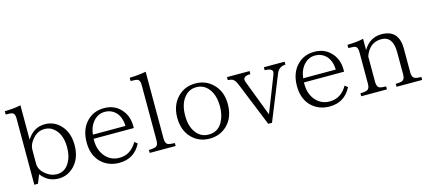

<svg xmlns="http://www.w3.org/2000/svg" viewBox="-57 -1228 3873 1740"><g transform="rotate(-15 1880.0 -358.5)"><path d="M166 -407.2Q227.1 -507.3 334 -507.3Q417 -507.3 476.1 -448.2Q546.9 -377.4 546.9 -255.4Q546.9 -132.3 475.1 -60.1Q414.1 1 332 1Q228 1 168 -83L135.3 -2H101.1V-623Q101.1 -668.9 79.1 -677.7Q64 -684.1 15.1 -684.1V-714.8Q100.1 -716.3 166 -730ZM166 -312V-182.1Q166 -119.6 231 -73.2Q275.4 -41 325.2 -41Q400.9 -41 442.9 -113.3Q476.1 -168.5 476.1 -252.9Q476.1 -366.2 418 -424.3Q376 -466.3 320.3 -466.3Q246.6 -466.3 196.8 -397Q166 -356 166 -312Z M1105 -265.1H728V-248Q728 -149.9 788.1 -87.9Q838.4 -38.1 910.2 -38.1Q1017.6 -38.1 1076.2 -142.1L1103 -121.1Q1039.1 5.9 898.4 5.9Q794.4 5.9 726.1 -62Q658.2 -131.8 658.2 -249Q658.2 -373 730 -445.3Q792.5 -509.3 889.2 -509.3Q982.9 -509.3 1041 -449.2Q1105 -385.3 1105 -283.2ZM1037.1 -303.2Q1034.2 -389.2 987.3 -436Q946.8 -475.1 888.2 -475.1Q818.4 -475.1 772 -414.1Q738.8 -370.6 731.4 -303.2Z M1429.2 -9.8H1186V-37.6Q1218.3 -37.6 1241.2 -43.9Q1274.9 -51.3 1274.9 -100.6V-623Q1274.9 -668.5 1252 -677.7Q1236.8 -684.1 1187 -684.1V-714.8Q1267.6 -716.3 1340.8 -730V-100.6Q1340.8 -55.2 1368.2 -44.9Q1387.7 -37.6 1429.2 -37.6Z M1746.6 -511.2Q1845.2 -511.2 1912.1 -444.3Q1984.4 -372.1 1984.4 -255.4Q1984.4 -132.3 1912.1 -60.1Q1844.7 5.9 1746.6 5.9Q1647.5 5.9 1581.1 -60.1Q1509.3 -132.3 1509.3 -253.4Q1509.3 -372.1 1582.5 -445.3Q1648.4 -511.2 1746.6 -511.2ZM1746.6 -476.1Q1672.4 -476.1 1627.4 -413.1Q1583.5 -352.5 1583.5 -252.9Q1583.5 -148.4 1631.3 -88.4Q1675.3 -32.2 1746.6 -32.2Q1835.4 -32.2 1877.4 -110.4Q1910.2 -171.9 1910.2 -252Q1910.2 -357.4 1862.3 -418.9Q1817.4 -476.1 1746.6 -476.1Z M2581.1 -464.4Q2519.5 -462.9 2497.1 -407.2L2327.1 13.2H2292L2126 -396Q2108.4 -439.5 2087.9 -453.1Q2073.2 -462.4 2040 -464.4V-492.2H2252V-464.4Q2187 -462.9 2187 -427.2Q2187 -417 2193.8 -399.9L2320.3 -67.9L2450.2 -398.9Q2458 -419.9 2458 -429.2Q2458 -462.9 2386.2 -464.4V-492.2H2581.1Z M3078.1 -265.1H2701.2V-248Q2701.2 -149.9 2761.2 -87.9Q2811.5 -38.1 2883.3 -38.1Q2990.7 -38.1 3049.3 -142.1L3076.2 -121.1Q3012.2 5.9 2871.6 5.9Q2767.6 5.9 2699.2 -62Q2631.3 -131.8 2631.3 -249Q2631.3 -373 2703.1 -445.3Q2765.6 -509.3 2862.3 -509.3Q2956.1 -509.3 3014.2 -449.2Q3078.1 -385.3 3078.1 -283.2ZM3010.3 -303.2Q3007.3 -389.2 2960.4 -436Q2919.9 -475.1 2861.3 -475.1Q2791.5 -475.1 2745.1 -414.1Q2711.9 -370.6 2704.6 -303.2Z M3742.2 -9.8H3501.5V-37.6Q3533.7 -37.6 3555.2 -43Q3588.4 -51.8 3588.4 -101.1V-311Q3588.4 -462.4 3477.5 -462.4Q3368.7 -462.4 3325.2 -342.3V-101.1Q3325.2 -55.2 3352.5 -44.9Q3372.1 -37.6 3411.6 -37.6V-9.8H3170.4V-37.6Q3206.1 -37.6 3225.6 -43.9Q3258.3 -52.7 3258.3 -101.1V-399.9Q3258.3 -447.3 3234.4 -456.1Q3217.8 -461.9 3170.4 -461.9V-492.2Q3256.3 -493.7 3321.3 -508.3V-403.3Q3382.8 -505.4 3491.7 -505.4Q3655.3 -505.4 3655.3 -325.2V-101.1Q3655.3 -55.7 3684.1 -44.9Q3702.1 -37.6 3742.2 -37.6Z"/></g></svg>

Font: I.Ming
Style: Regular
Weight: 400
Designer: Ichiten Fonts Project
Version: Version 5.10 Mar 24, 2018